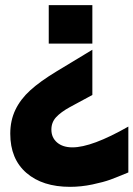

<svg xmlns="http://www.w3.org/2000/svg" viewBox="-20 -580 520 748"><path d="M339.8 -386.2V-210L252.9 -163.1Q217.3 -143.6 198.7 -123.5Q180.2 -103.5 180.2 -75.2Q180.2 -43.9 202.4 -24.9Q224.6 -5.9 262.2 -5.9Q337.9 -5.9 480 -86.9V91.8Q435.5 110.4 409.7 119.9Q383.8 129.4 339.8 138.7Q295.9 147.9 252.9 147.9Q145.5 147.9 82.8 93.5Q20 39.1 20 -59.1Q20 -110.4 39.8 -151.9Q59.6 -193.4 97.7 -228Q135.7 -262.7 200.2 -301.8ZM169.9 -410.2V-560.1H339.8V-410.2Z"/></svg>

Font: TASA Explorer
Style: Regular
Weight: 900
Designer: Weizhong Zhang
Foundry: Local Remote
Version: Version 1.000;Glyphs 3.1.2 (3151)